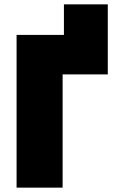

<svg xmlns="http://www.w3.org/2000/svg" viewBox="-20 -860 541 880"><path d="M56 0H267V-519H474V-840H273V-700H56Z"/></svg>

Font: Finlandica Black
Style: Regular
Weight: 900
Designer: Niklas Ekholm, Juho Hiilivirta, Jaakko Suomalainen
Foundry: Helsinki Type Studio
Version: Version 2.000;Glyphs 3.2 (3202)